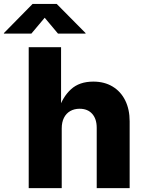

<svg xmlns="http://www.w3.org/2000/svg" viewBox="-93 -971 745 991"><path d="M225.6 -308.1V0H55.2V-727.5H222.2V-404.8H209.5Q230 -470.2 273.2 -510Q316.4 -549.8 388.7 -549.8Q445.8 -549.8 488 -524.4Q530.3 -499 553.2 -452.9Q576.2 -406.7 576.2 -344.7V0H406.2V-311.5Q406.2 -357.4 382.8 -383.5Q359.4 -409.7 317.9 -409.7Q290.5 -409.7 269.5 -397.7Q248.5 -385.7 237.1 -363Q225.6 -340.3 225.6 -308.1ZM68.8 -797.4H-72.8V-800.3L75.2 -950.7H199.7L348.6 -800.3V-797.4H206.5L137.7 -879.4Z"/></svg>

Font: Inter 16pt ExtraBold
Style: Regular
Weight: 800
Version: Version 4.001;git-66647c0bb